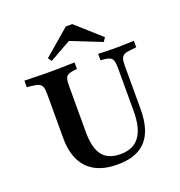

<svg xmlns="http://www.w3.org/2000/svg" viewBox="-138 -882 948 1010"><g transform="rotate(-20 336.0 -377.0)"><path d="M127.4 -369.4V-465.3Q127.4 -490.3 122.6 -503.6Q117.7 -516.9 104.8 -523Q91.9 -529 66.1 -531.5L38.7 -534.7V-571Q55.6 -571 79 -570.2Q102.4 -569.4 128.6 -569Q154.8 -568.5 178.2 -568.5H187.9H196.8Q218.5 -568.5 241.1 -569Q263.7 -569.4 284.3 -570.2Q304.8 -571 319.4 -571V-534.7L300.8 -532.3Q268.5 -528.2 259.3 -515.7Q250 -503.2 250 -465.3V-369.4ZM349.2 11.3Q276.6 11.3 227 -14.9Q177.4 -41.1 152.4 -92.3Q127.4 -143.5 127.4 -218.5V-369.4H250V-207.3Q250 -117.7 281.9 -76.2Q313.7 -34.7 383.1 -34.7Q454.8 -34.7 489.5 -81.9Q524.2 -129 524.2 -224.2V-369.4H562.1V-220.2Q562.1 -104 510.1 -46.4Q458.1 11.3 349.2 11.3ZM524.2 -369.4V-465.3Q524.2 -502.4 514.9 -516.1Q505.6 -529.8 472.6 -533.1L451.6 -534.7V-571Q467.7 -570.2 494 -569.4Q520.2 -568.5 542.7 -568.5Q560.5 -568.5 580.6 -569Q600.8 -569.4 619.8 -570.2Q638.7 -571 651.6 -571V-534.7L621.8 -531.5Q596.8 -529.8 583.9 -523.4Q571 -516.9 566.5 -503.6Q562.1 -490.3 562.1 -465.3V-369.4ZM209.7 -619.4 195.2 -639.5 341.1 -764.5H377.4L515.3 -641.1L500.8 -619.4L294.4 -701.6L366.9 -708.1Z"/></g></svg>

Font: Playfair 9pt
Style: Bold
Weight: 700
Designer: Claus Eggers Sørensen
Foundry: Claus Eggers Sørensen
Version: Version 2.203